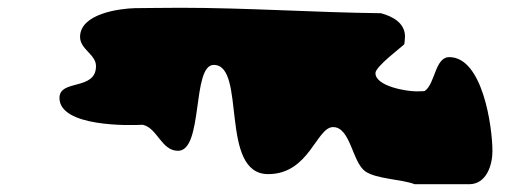

<svg xmlns="http://www.w3.org/2000/svg" viewBox="-20 -621 1338 494"><path d="M837 -294C882 -294 886 -204 920 -180C949 -160 1014 -160 1047 -147H1187C1232 -147 1247 -197 1247 -232C1247 -294 1222 -474 1136 -474C1099 -474 1100 -406 1073 -387C1070 -386 1054 -386 1050 -386C1026 -386 946 -399 946 -433C946 -450 1016 -502 1020 -507C1021 -510 1022 -524 1022 -527C1022 -562 990 -579 960 -587C788 -589 616 -601 444 -601C413 -601 331 -600 327 -600C288 -599 186 -586 186 -526C186 -494 227 -481 227 -451C227 -387 133 -418 133 -369C133 -294 314 -298 347 -300C385 -292 395 -233 438 -233C504 -233 473 -454 530 -454C615 -454 543 -173 670 -173C776 -173 794 -294 837 -294Z"/></svg>

Font: CISF Camouflage Kit
Style: Ste
Weight: 400
Designer: Robert Jablonski, Jasper
Foundry: Cannot Into Space Fonts
Version: Version 1.27